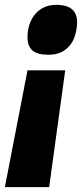

<svg xmlns="http://www.w3.org/2000/svg" viewBox="-56 -577 337 789"><path d="M212 -288 146 192H-36L57 -288ZM261 -485Q260 -449 248 -419Q236 -389 209.5 -370.5Q183 -352 142 -352Q97 -352 77 -370Q57 -388 57 -424Q57 -451 64.5 -474.5Q72 -498 86.5 -516.5Q101 -535 123 -546Q145 -557 175 -557Q220 -557 240.5 -538.5Q261 -520 261 -485Z"/></svg>

Font: Georama ExtraBold
Style: Italic
Weight: 800
Italic angle: -9°
Version: Version 1.001